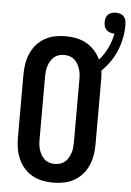

<svg xmlns="http://www.w3.org/2000/svg" viewBox="-60 -929 667 981"><g transform="rotate(5 274.0 -438.5)"><path d="M250 8Q222 8 194.5 2.5Q167 -3 143 -16.5Q119 -30 100.5 -51Q82 -72 71 -97.5Q60 -123 55.5 -150Q51 -177 51 -205V-530Q51 -558 55.5 -585Q60 -612 71 -637.5Q82 -663 100.5 -684Q119 -705 143 -718.5Q167 -732 194.5 -737.5Q222 -743 250 -743Q277 -743 304.5 -737.5Q332 -732 356 -718.5Q380 -705 398.5 -684.5Q417 -664 429 -639Q455 -668 472 -704Q489 -740 496 -778H494Q483 -778 472.5 -781.5Q462 -785 454.5 -792.5Q447 -800 444 -810.5Q441 -821 441 -832Q441 -843 444 -853.5Q447 -864 455 -871.5Q463 -879 473.5 -882Q484 -885 495 -885Q506 -885 517 -881.5Q528 -878 535.5 -869.5Q543 -861 545.5 -849.5Q548 -838 548 -827Q548 -793 541.5 -759.5Q535 -726 522 -694.5Q509 -663 489.5 -635Q470 -607 446 -584Q448 -570 448.5 -556.5Q449 -543 449 -530V-205Q449 -177 444.5 -150Q440 -123 429 -97.5Q418 -72 399.5 -51Q381 -30 357 -16.5Q333 -3 305.5 2.5Q278 8 250 8ZM250 -88Q264 -88 277.5 -92Q291 -96 301.5 -105Q312 -114 319 -126Q326 -138 330.5 -151Q335 -164 336.5 -177.5Q338 -191 338 -205V-530Q338 -544 336.5 -557.5Q335 -571 330.5 -584Q326 -597 319 -609Q312 -621 301.5 -630Q291 -639 277.5 -643Q264 -647 250 -647Q236 -647 222.5 -643Q209 -639 198.5 -630Q188 -621 181 -609Q174 -597 169.5 -584Q165 -571 163.5 -557.5Q162 -544 162 -530V-205Q162 -191 163.5 -177.5Q165 -164 169.5 -151Q174 -138 181 -126Q188 -114 198.5 -105Q209 -96 222.5 -92Q236 -88 250 -88Z"/></g></svg>

Font: Iosevka SS18
Style: Bold
Weight: 700
Monospace: yes
Designer: Belleve Invis
Foundry: Belleve Invis
Version: Version 25.1.1; ttfautohint (v1.8.4)